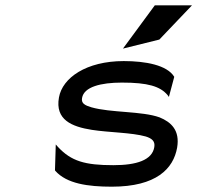

<svg xmlns="http://www.w3.org/2000/svg" viewBox="-20 -692 790 723"><path d="M580 -543 703 -672H563L443 -509ZM188 -49C231 0 312 11 401 11C569 11 633 -57 647 -136C658 -201 625 -232 581 -250C515 -274 397 -267 324 -288C301 -295 285 -302 289 -323C296 -365 360 -381 439 -381C537 -381 583 -367 611 -334L616 -327L636 -402V-403C609 -447 528 -462 446 -462C305 -462 215 -399 202 -325C187 -241 250 -215 326 -203C390 -193 476 -193 529 -178C551 -171 565 -161 561 -138C553 -89 494 -70 407 -70C300 -70 248 -85 198 -139L190 -148L187 -51Z"/></svg>

Font: Charger Monospace
Style: Regular
Weight: 400
Designer: Jasper
Foundry: Cannot Into Space Fonts
Version: Version 0.980